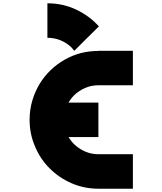

<svg xmlns="http://www.w3.org/2000/svg" viewBox="-20 -1149 989 1169"><path d="M579.1 -524.4Q579.1 -455.1 579.1 -314.5Q466.8 -314.5 242.2 -314.5Q242.2 -384.8 242.2 -524.4Q354.5 -524.4 579.1 -524.4ZM789.1 0Q718.8 0 579.1 0Q579.1 -70.3 579.1 -210Q649.4 -210 789.1 -210Q789.1 -139.6 789.1 0ZM789.1 -629.9Q718.8 -629.9 579.1 -629.9Q579.1 -699.2 579.1 -839.8Q649.4 -839.8 789.1 -839.8Q789.1 -769.5 789.1 -629.9ZM370.1 -419.9Q370.1 -376 385.7 -337.9Q402.3 -299.8 430.7 -271.5Q460 -243.2 498 -226.6Q536.1 -210 579.1 -210Q579.1 -140.6 579.1 0Q492.2 0 416 -33.2Q339.8 -66.4 283.2 -123Q225.6 -179.7 193.4 -256.8Q160.2 -333 160.2 -419.9Q212.9 -419.9 264.6 -419.9Q317.4 -419.9 370.1 -419.9ZM579.1 -629.9Q536.1 -629.9 498 -613.3Q460 -596.7 430.7 -568.4Q402.3 -540 385.7 -501Q370.1 -462.9 370.1 -419.9Q299.8 -419.9 160.2 -419.9Q160.2 -480.5 176.8 -537.1Q193.4 -592.8 222.7 -640.6Q278.3 -730.5 373 -785.2Q466.8 -838.9 579.1 -838.9Q579.1 -787.1 579.1 -734.4Q579.1 -681.6 579.1 -629.9ZM432.6 -839.8Q428.7 -844.7 424.8 -848.6Q420.9 -853.5 417 -858.4Q388.7 -886.7 349.6 -903.3Q311.5 -918.9 268.6 -918.9Q268.6 -989.3 268.6 -1128.9Q362.3 -1128.9 443.4 -1090.8Q524.4 -1052.7 582 -988.3Q544.9 -951.2 506.8 -914.1Q469.7 -877 432.6 -839.8Z"/></svg>

Font: CornerV20
Style: Regular
Weight: 400
Designer: Olivier Tavernier
Version: Version 20